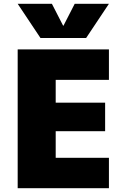

<svg xmlns="http://www.w3.org/2000/svg" viewBox="-20 -990 656 1010"><path d="M314 -855 373 -970H553L433 -790H193L73 -970H253L312 -855ZM533 -450V-300H273V-160H553V0H73V-730H553V-570H273V-450Z"/></svg>

Font: M PLUS 1p Black
Style: Regular
Weight: 900
Version: Version 1.061